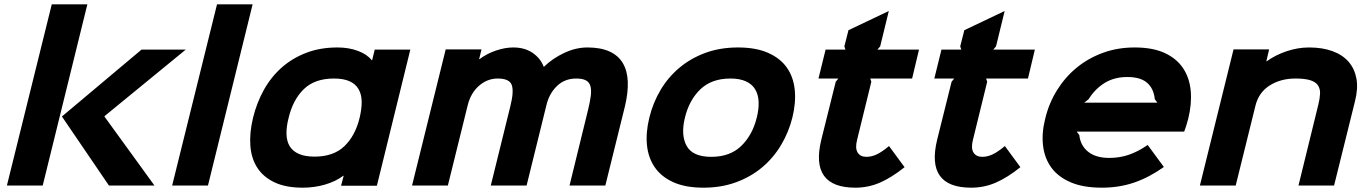

<svg xmlns="http://www.w3.org/2000/svg" viewBox="-20 -860 6350 890"><path d="M696 0H485L267 -320L636 -630H841L465 -322L464 -320ZM178 0H12L220 -840H385Z M944 0H778L986 -840H1151Z M1727 1H1561L1573 -45H1571Q1536 -19 1487 -4.5Q1438 10 1383 10Q1305 10 1253 -14.5Q1201 -39 1173 -82Q1145 -125 1140.5 -184.5Q1136 -244 1153 -314Q1170 -384 1203.5 -444Q1237 -504 1286.5 -547.5Q1336 -591 1400.5 -615.5Q1465 -640 1544 -640Q1597 -640 1639.5 -624Q1682 -608 1703 -581H1705L1717 -630H1882ZM1647 -314Q1657 -356 1656.5 -389.5Q1656 -423 1642 -447Q1628 -471 1600 -483.5Q1572 -496 1528 -496Q1439 -496 1388.5 -447Q1338 -398 1318 -314Q1307 -272 1308 -238.5Q1309 -205 1323 -182Q1337 -159 1365.5 -146.5Q1394 -134 1438 -134Q1526 -134 1576.5 -182.5Q1627 -231 1647 -314Z M2877 -368 2786 0H2620L2705 -347Q2715 -387 2718.5 -415.5Q2722 -444 2716.5 -462Q2711 -480 2695 -488Q2679 -496 2651 -496Q2598 -496 2562 -461.5Q2526 -427 2513 -373L2421 0H2255L2346 -369Q2363 -437 2352 -466.5Q2341 -496 2287 -496Q2239 -496 2200.5 -462.5Q2162 -429 2148 -372L2056 0H1890L2046 -631H2212L2201 -586H2203Q2236 -611 2278.5 -625.5Q2321 -640 2359 -640Q2413 -640 2449.5 -614.5Q2486 -589 2500 -551H2502Q2541 -589 2595 -614.5Q2649 -640 2703 -640Q2764 -640 2805 -621.5Q2846 -603 2867 -567.5Q2888 -532 2890 -481.5Q2892 -431 2877 -368Z M3653 -315Q3636 -247 3600.5 -187.5Q3565 -128 3512.5 -84Q3460 -40 3391.5 -15Q3323 10 3241 10Q3158 10 3102 -15Q3046 -40 3015.5 -84Q2985 -128 2979 -187Q2973 -246 2990 -315Q3007 -384 3042 -443Q3077 -502 3129.5 -546Q3182 -590 3250 -615Q3318 -640 3401 -640Q3484 -640 3540.5 -615Q3597 -590 3627.5 -546.5Q3658 -503 3664 -443.5Q3670 -384 3653 -315ZM3488 -315Q3498 -355 3496.5 -388.5Q3495 -422 3480.5 -446Q3466 -470 3437.5 -483Q3409 -496 3366 -496Q3279 -496 3227 -446.5Q3175 -397 3155 -315Q3135 -234 3163 -183.5Q3191 -133 3277 -133Q3364 -133 3416 -183.5Q3468 -234 3488 -315Z M4173 -85Q4113 -37 4059 -13.5Q4005 10 3945 10Q3733 10 3787 -212L3854 -481L3866 -496H3774L3807 -630H3899L3894 -645L3913 -720L4100 -809L4060 -645L4047 -630H4240L4208 -496H4014L4019 -481L3953 -212Q3943 -173 3955.5 -153Q3968 -133 3996 -133Q4021 -133 4045.5 -145Q4070 -157 4101 -183Z M4710 -85Q4650 -37 4596 -13.5Q4542 10 4482 10Q4270 10 4324 -212L4391 -481L4403 -496H4311L4344 -630H4436L4431 -645L4450 -720L4637 -809L4597 -645L4584 -630H4777L4745 -496H4551L4556 -481L4490 -212Q4480 -173 4492.5 -153Q4505 -133 4533 -133Q4558 -133 4582.5 -145Q4607 -157 4638 -183Z M5488 -310Q5485 -298 5480 -281.5Q5475 -265 5469 -250H4971L4983 -234Q4988 -186 5023.5 -157Q5059 -128 5122 -128Q5170 -128 5212.5 -142.5Q5255 -157 5300 -188L5375 -86Q5306 -37 5236.5 -13.5Q5167 10 5088 10Q5001 10 4943 -15Q4885 -40 4853.5 -83Q4822 -126 4815 -184.5Q4808 -243 4825 -310Q4842 -381 4879.5 -441.5Q4917 -502 4970.5 -546Q5024 -590 5092 -615Q5160 -640 5240 -640Q5323 -640 5378.5 -614.5Q5434 -589 5464 -544Q5494 -499 5499.5 -439Q5505 -379 5488 -310ZM5345 -384 5333 -400Q5328 -450 5297 -476.5Q5266 -503 5206 -503Q5145 -503 5100.5 -475.5Q5056 -448 5026 -400L5006 -384Z M6261 -391 6164 0H5999L6091 -375Q6098 -403 6099 -425.5Q6100 -448 6089.5 -464Q6079 -480 6054 -488Q6029 -496 5985 -496Q5916 -496 5865 -463.5Q5814 -431 5799 -368L5708 0H5542L5698 -631H5863L5850 -576H5852Q5892 -605 5944 -622.5Q5996 -640 6048 -640Q6110 -640 6156.5 -623Q6203 -606 6231 -574Q6259 -542 6267.5 -496Q6276 -450 6261 -391Z"/></svg>

Font: TypoPRO Sinkin Sans
Style: 700 Bold Italic
Weight: 700
Italic angle: -112°
Designer: Keith Bates
Foundry: K-Type
Version: Sinkin Sans (version 1.0)  by Keith Bates   •   © 2014   www